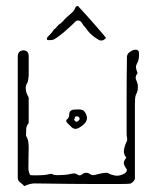

<svg xmlns="http://www.w3.org/2000/svg" viewBox="-20 -622 530 649"><path d="M62 7Q56 0 48 -5.5Q40 -11 40 -22V-431Q40 -445 49.5 -449.5Q59 -454 68 -450Q77 -446 77 -432V-367Q77 -363 75.5 -353.5Q74 -344 72 -341Q67 -334 67 -325.5Q67 -317 69 -310Q71 -303 74.5 -297.5Q78 -292 77 -284V-206Q69 -197 68.5 -185Q68 -173 68 -163Q74 -153 75.5 -143Q77 -133 77 -122Q77 -116 76.5 -100Q76 -84 76 -54Q76 -42 82 -30Q92 -29 112.5 -29.5Q133 -30 140 -32Q154 -36 158 -33Q162 -30 172 -30Q203 -30 218.5 -34Q234 -38 240 -33Q249 -26 256.5 -32Q264 -38 271 -38Q278 -38 283.5 -34Q289 -30 295 -30Q299 -30 310 -33Q321 -36 332 -37.5Q343 -39 347 -36Q355 -31 369.5 -28.5Q384 -26 402 -36Q406 -39 408 -43.5Q410 -48 407 -52Q399 -63 398.5 -70.5Q398 -78 407 -89Q397 -101 399 -115Q401 -129 408 -143Q411 -148 409.5 -155.5Q408 -163 408 -170Q408 -229 408 -295Q408 -361 409 -420Q409 -425 409 -430Q409 -435 413 -441Q418 -447 426.5 -451Q435 -455 442.5 -453.5Q450 -452 450 -440Q450 -421 446 -413.5Q442 -406 440 -399.5Q438 -393 445 -375Q435 -362 440.5 -351Q446 -340 446 -330Q446 -316 443.5 -311Q441 -306 438.5 -299Q436 -292 436 -268Q436 -261 436 -234.5Q436 -208 436 -173Q436 -138 436 -103.5Q436 -69 436 -45Q436 -21 436 -19Q436 -14 429.5 -7.5Q423 -1 418 -1Q410 0 377.5 0Q345 0 301 0Q257 0 213 -0.5Q169 -1 137 -1.5Q105 -2 98 -2Q90 -2 81.5 0Q73 2 62 7ZM222 -192 208 -206Q200 -214 207 -219Q214 -224 214 -235Q214 -250 230 -251.5Q246 -253 256 -251Q263 -250 268.5 -240.5Q274 -231 274 -223Q274 -215 268 -207Q261 -198 247 -190Q233 -182 222 -192ZM235 -212Q238 -209 242 -211.5Q246 -214 247 -216Q249 -217 249 -220Q249 -226 244 -228Q241 -229 237 -228.5Q233 -228 233 -224Q233 -220 231 -219Q229 -218 231 -216ZM316 -486Q302 -494 292.5 -502Q283 -510 280 -514Q278 -516 271.5 -525Q265 -534 263 -535Q261 -538 257.5 -543.5Q254 -549 252 -550Q246 -553 244 -553Q242 -553 237 -551Q233 -547 222 -536.5Q211 -526 197.5 -514.5Q184 -503 172.5 -495Q161 -487 156 -487Q148 -486 142 -486.5Q136 -487 140 -496Q146 -502 152 -508.5Q158 -515 162 -522Q167 -525 173 -532.5Q179 -540 185 -543Q193 -550 196.5 -554.5Q200 -559 207 -565Q215 -572 223 -579Q231 -586 235 -597Q237 -601 241 -601.5Q245 -602 247 -598Q258 -586 273.5 -569Q289 -552 304 -534.5Q319 -517 329 -505.5Q339 -494 338 -493Q336 -492 333 -489Q330 -486 328 -486Q323 -484 316 -486Z"/></svg>

Font: Sankofa Display
Style: Regular
Weight: 400
Designer: Batsirai Madzonga
Foundry: Batsirai Madzonga
Version: Version 1.000; ttfautohint (v1.8.4.7-5d5b)